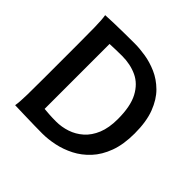

<svg xmlns="http://www.w3.org/2000/svg" viewBox="-179 -894 1075 1075"><g transform="rotate(45 358.5 -356.5)"><path d="M82 -222.2V-488.3Q82 -560.1 81.1 -621.8Q80.1 -683.6 74.7 -712.9Q96.2 -714.4 137.7 -715.6Q179.2 -716.8 225.1 -717.3Q271 -717.8 305.2 -717.8Q342.8 -717.8 389.4 -710.4Q436 -703.1 483.6 -682.4Q531.2 -661.6 571.3 -622.1Q611.3 -582.5 635.7 -518.8Q660.2 -455.1 660.2 -361.3Q660.2 -274.4 637 -211.7Q613.8 -148.9 574.7 -106.9Q535.6 -64.9 487.8 -40.5Q439.9 -16.1 389.9 -5.6Q339.8 4.9 294.9 4.9Q271.5 4.9 232.2 4.2Q192.9 3.4 150.6 2.2Q108.4 1 74.7 0Q80.1 -29.3 81.1 -89.6Q82 -149.9 82 -222.2ZM206.1 -616.2V-102.1Q221.2 -100.6 245.8 -98.9Q270.5 -97.2 301.3 -97.2Q344.7 -97.2 386.7 -111.1Q428.7 -125 462.6 -155Q496.6 -185.1 516.6 -233.6Q536.6 -282.2 536.6 -351.6Q536.6 -452.6 505.6 -511Q474.6 -569.3 421.9 -594Q369.1 -618.7 303.2 -618.7Q282.2 -618.7 252.2 -617.9Q222.2 -617.2 206.1 -616.2Z"/></g></svg>

Font: Kanchenjunga
Style: Bold
Weight: 700
Designer: Becca Hirsbrunner Spalinger
Foundry: SIL International
Version: Version 2.001